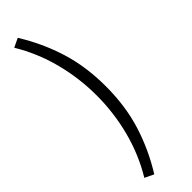

<svg xmlns="http://www.w3.org/2000/svg" viewBox="-338 -813 1006 1006"><g transform="rotate(-45 165.5 -310.0)"><path d="M90.8 195.8 41 171.9Q105.5 65.4 137.7 -58.1Q169.9 -181.6 169.9 -310.1Q169.9 -438.5 137.7 -562Q105.5 -685.5 41 -792L90.8 -815.9Q160.2 -704.1 199 -580.6Q237.8 -457 237.8 -310.1Q237.8 -162.1 199 -38.8Q160.2 84.5 90.8 195.8Z"/></g></svg>

Font: `nÑOS CN Normal
Style: Regular
Weight: 350
Designer: Ryoko NISHIZUKA ?XZm?[P (kana & ideographs); Paul D. Hunt (Latin, Greek & Cyrillic); Wenlong ZHANG _ e??? (bopomofo); Sa
Foundry: Adobe Systems Incorporated
Version: Version 1.004 June 21, 2023